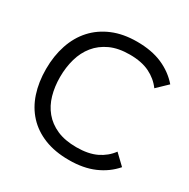

<svg xmlns="http://www.w3.org/2000/svg" viewBox="-182 -988 1149 1166"><g transform="rotate(30 392.5 -405.0)"><path d="M755 -696 683 -627Q648 -675 592 -702.5Q536 -730 453 -730Q373 -730 316.5 -704Q260 -678 223.5 -633Q187 -588 170 -528Q153 -468 153 -400Q153 -333 169.5 -275Q186 -217 222 -173.5Q258 -130 314.5 -105Q371 -80 452 -80Q535 -80 591 -107Q647 -134 682 -182L753 -114Q702 -55 627 -22.5Q552 10 451 10Q353 10 279 -19.5Q205 -49 155 -103Q105 -157 80 -232.5Q55 -308 55 -400Q55 -492 81 -569.5Q107 -647 157.5 -702.5Q208 -758 282 -789Q356 -820 452 -820Q555 -820 629.5 -787.5Q704 -755 755 -696Z"/></g></svg>

Font: TypoPRO Sinkin Sans
Style: 400 Regular
Weight: 400
Designer: Keith Bates
Foundry: K-Type
Version: Sinkin Sans (version 1.0)  by Keith Bates   •   © 2014   www